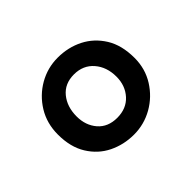

<svg xmlns="http://www.w3.org/2000/svg" viewBox="-77 -816 496 496"><g transform="rotate(-45 171.0 -568.0)"><path d="M98.2 -566Q98.2 -533.3 117.2 -511.2Q136.3 -489.2 170 -489.2Q203.7 -489.2 223.8 -511.2Q243.8 -533.3 243.8 -566Q243.8 -601.3 223.8 -624.5Q203.7 -647.8 170 -647.8Q136.3 -647.8 117.2 -624.5Q98.2 -601.3 98.2 -566ZM30.9 -567Q30.9 -607.8 50.5 -639.7Q70.2 -671.6 102.1 -689.9Q134 -708.1 171 -708.1Q209 -708.1 240.7 -692.1Q272.3 -676.1 291.7 -644.9Q311.1 -613.8 311.1 -567Q311.1 -527.7 291.2 -496Q271.3 -464.4 239.2 -446.1Q207 -427.9 170 -427.9Q133 -427.9 101.3 -443.4Q69.7 -458.9 50.3 -490.1Q30.9 -521.2 30.9 -567Z"/></g></svg>

Font: Ancizar Sans Thin
Style: Regular
Weight: 100
Designer: Cesar Puertas, Viviana Monsalve, Julian Moncada, Julian Prieto, Jose Castro, Mariel Hernandez, Felipe Aragon, Sara Alarc
Version: Version 8.100